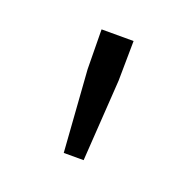

<svg xmlns="http://www.w3.org/2000/svg" viewBox="-61 -828 372 372"><g transform="rotate(20 125.0 -642.0)"><path d="M104 -517H145L156 -685L157 -767H91L92 -685Z"/></g></svg>

Font: Noto Sans Japanese Light
Style: Regular
Weight: 300
Designer: Ryoko NISHIZUKA (kana & ideographs); Paul D. Hunt (Latin, Greek & Cyrillic); Wenlong ZHANG (bopomofo); Sandoll Communica
Foundry: Adobe Systems Incorporated
Version: Version 1.000;PS 1;hotconv 1.0.78;makeotf.lib2.5.61930